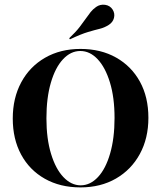

<svg xmlns="http://www.w3.org/2000/svg" viewBox="-20 -792 690 823"><path d="M325 11.3Q237.9 11.3 172.2 -25.8Q106.5 -62.9 70.6 -129.4Q34.7 -196 34.7 -283.9Q34.7 -371.8 71 -439.1Q107.3 -506.5 173 -544.4Q238.7 -582.3 325 -582.3Q412.1 -582.3 477.8 -545.2Q543.5 -508.1 579.8 -441.9Q616.1 -375.8 616.1 -287.1Q616.1 -199.2 579.4 -131.9Q542.7 -64.5 477 -26.6Q411.3 11.3 325 11.3ZM325.8 2.4Q366.9 2.4 400 -33.1Q433.1 -68.5 452 -133.9Q471 -199.2 471 -286.3Q471 -374.2 451.2 -438.7Q431.5 -503.2 398.4 -538.3Q365.3 -573.4 324.2 -573.4Q283.1 -573.4 250 -537.9Q216.9 -502.4 198 -437.5Q179 -372.6 179 -284.7Q179 -197.6 198.8 -132.7Q218.5 -67.7 252 -32.7Q285.5 2.4 325.8 2.4ZM279.8 -623.4 276.6 -628.2Q304.8 -654.8 321 -675.8Q337.1 -696.8 348 -712.5Q358.9 -728.2 368.5 -740.3Q378.2 -752.4 391.9 -762.1Q408.9 -774.2 430.2 -771.4Q451.6 -768.5 462.9 -750.8Q473.4 -733.9 468.5 -714.9Q463.7 -696 445.2 -684.7Q427.4 -673.4 407.3 -668.5Q387.1 -663.7 357.3 -654.8Q327.4 -646 279.8 -623.4Z"/></svg>

Font: Playfair 144pt SemiCondensed ExtraBold
Style: Regular
Weight: 800
Width: 4
Designer: Claus Eggers Sørensen
Foundry: Claus Eggers Sørensen
Version: Version 2.203